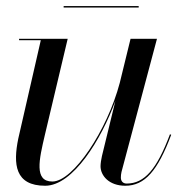

<svg xmlns="http://www.w3.org/2000/svg" viewBox="-20 -584 606 614"><path d="M183.5 -564.5V-560H423.5V-564.5ZM196.5 -460H41V-455.5H110.5L38.5 -141C21.5 -58.5 28 10 124.5 10C213.5 10 304.5 -139 349 -261.5L306 -85C303.5 -74.5 301.5 -60.5 301.5 -52.5C301.5 -22.5 328.5 10 380.5 10C443 10 484.5 -38 527.5 -153L523.5 -154.5C481.5 -42.5 442 3 385 3C372.5 3 366.5 -5.5 366.5 -16C366.5 -21 367 -28 368.5 -34L482 -460H397.5L363 -319C323 -167.5 214 -3.5 147.5 -3.5C88.5 -3.5 105 -73.5 123.5 -152.5Z"/></svg>

Font: Bodoni* 36pt
Style: Italic
Weight: 400
Italic angle: -13°
Version: Version 2.3